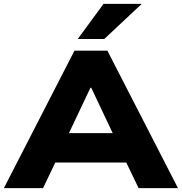

<svg xmlns="http://www.w3.org/2000/svg" viewBox="-32 -965 933 985"><path d="M-12 0 350 -705H519L881 0H679L586 -193L666 -131H202L281 -193L189 0ZM432 -515 300 -236 266 -282H602L568 -236L436 -515ZM367 -765 499 -945H695L503 -765Z"/></svg>

Font: Nunito Sans 10pt SemiExpanded Black
Style: Regular
Weight: 900
Width: 6
Designer: Vernon Adams
Foundry: Vernon Adams
Version: Version 3.101;gftools[0.9.27]